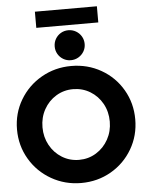

<svg xmlns="http://www.w3.org/2000/svg" viewBox="-68 -1140 922 1202"><g transform="rotate(-5 393.0 -539.0)"><path d="M21.5 -360.4Q21.5 -461.9 71.3 -545.9Q121.1 -629.9 206.3 -678.7Q291.5 -727.5 393.6 -727.5Q496.6 -727.5 581.5 -679Q666.5 -630.4 715.6 -546.1Q764.6 -461.9 764.6 -360.4Q764.6 -258.3 715.3 -174.1Q666 -89.8 581.3 -41Q496.6 7.8 393.6 7.8Q292 7.8 206.5 -41Q121.1 -89.8 71.3 -174.3Q21.5 -258.8 21.5 -360.4ZM604.5 -360.4Q604.5 -422.4 576.4 -472.9Q548.3 -523.4 499.8 -552.7Q451.2 -582 392.6 -582Q334.5 -582 286.1 -552.7Q237.8 -523.4 209.7 -472.9Q181.6 -422.4 181.6 -360.4Q181.6 -298.8 209.5 -248Q237.3 -197.3 285.6 -167.5Q334 -137.7 392.6 -137.7Q451.7 -137.7 500 -167.5Q548.3 -197.3 576.4 -248Q604.5 -298.8 604.5 -360.4ZM301.8 -857.4Q301.8 -883.8 314.2 -905.3Q326.7 -926.8 348.1 -939.5Q369.6 -952.1 395.5 -952.1Q421.4 -952.1 443.1 -939.5Q464.8 -926.8 477.5 -905.3Q490.2 -883.8 490.2 -857.4Q490.2 -832 477.5 -810.5Q464.8 -789.1 443.1 -776.4Q421.4 -763.7 395.5 -763.7Q369.6 -763.7 348.1 -776.4Q326.7 -789.1 314.2 -810.5Q301.8 -832 301.8 -857.4ZM197.3 -1085.9H586.9V-984.4H197.3Z"/></g></svg>

Font: Reddit Sans Vanilla ExtraBold
Style: Regular
Weight: 800
Designer: Stephen Hutchings
Foundry: Reddit
Version: Version 1.013